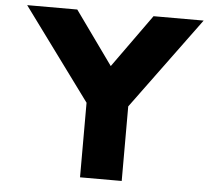

<svg xmlns="http://www.w3.org/2000/svg" viewBox="-56 -887 1069 949"><g transform="rotate(5 478.5 -412.5)"><path d="M40.7 -825 375.1 -370V0H581.9V-370L916.3 -825H667.7L478.5 -561L289.3 -825Z"/></g></svg>

Font: Hussar
Style: BdWide
Weight: 700
Foundry: Cannot Into Space Fonts
Version: Version 2.00